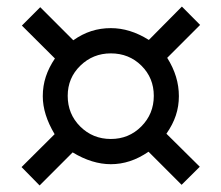

<svg xmlns="http://www.w3.org/2000/svg" viewBox="-20 -607 676 587"><path d="M435.1 -484.9 536.1 -586.9 591.8 -530.8 491.2 -430.2Q509.3 -401.4 518.1 -372.3Q526.9 -343.3 526.9 -313Q526.9 -282.2 517.6 -254.2Q508.3 -226.1 488.8 -198.2L590.8 -97.2L535.2 -42L434.1 -143.1Q405.3 -123.5 377 -114.3Q348.6 -105 318.8 -105Q290.5 -105 261.2 -114Q231.9 -123 202.1 -141.1L101.1 -40L45.9 -96.2L147 -196.8Q128.9 -227.1 119.9 -255.9Q110.8 -284.7 110.8 -313Q110.8 -344.2 120.1 -372.6Q129.4 -400.9 147.9 -428.2L46.9 -528.8L103 -585L204.1 -483.9Q231 -502.9 259.3 -512Q287.6 -521 318.8 -521Q348.1 -521 376.7 -512.2Q405.3 -503.4 435.1 -484.9ZM450.2 -314Q450.2 -368.7 412.4 -406.2Q374.5 -443.8 318.8 -443.8Q264.2 -443.8 225.6 -406.2Q187 -368.7 187 -314Q187 -258.3 225.3 -220.2Q263.7 -182.1 318.8 -182.1Q374 -182.1 412.1 -220.5Q450.2 -258.8 450.2 -314Z"/></svg>

Font: Pangururan
Style: Regular
Weight: 400
Designer: Uli Kozok
Foundry: Michael Everson and Uli Kozok
Version: Version 1.005